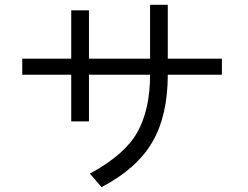

<svg xmlns="http://www.w3.org/2000/svg" viewBox="-20 -769 1040 804"><path d="M73.2 -456.1V-523.4H278.3V-725.6H352.5V-523.4H608.4V-749H682.6V-523.4H909.2V-456.1H682.6Q682.6 -285.2 617.7 -173.8Q552.7 -62.5 405.3 14.6L356.4 -42Q502.9 -121.1 555.7 -216.3Q608.4 -311.5 608.4 -456.1H352.5V-260.7H278.3V-456.1Z"/></svg>

Font: Gothic A1
Style: Regular
Weight: 400
Designer: HanYang I&C Co.,Ltd.
Foundry: HanYang I&C Co.,Ltd.
Version: Version 2.50